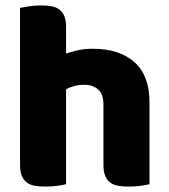

<svg xmlns="http://www.w3.org/2000/svg" viewBox="-20 -681 625 709"><path d="M532 -1Q522 2 500.5 5Q479 8 456 8Q434 8 416.5 5Q399 2 387 -7Q375 -16 368.5 -31.5Q362 -47 362 -72V-294Q362 -335 341.5 -351.5Q321 -368 291 -368Q271 -368 253 -363Q235 -358 224 -351V-1Q214 2 192.5 5Q171 8 148 8Q126 8 108.5 5Q91 2 79 -7Q67 -16 60.5 -31.5Q54 -47 54 -72V-652Q65 -654 86.5 -657.5Q108 -661 130 -661Q152 -661 169.5 -658Q187 -655 199 -646Q211 -637 217.5 -621.5Q224 -606 224 -581V-483Q237 -488 263.5 -494.5Q290 -501 322 -501Q421 -501 476.5 -451.5Q532 -402 532 -304Z"/></svg>

Font: Baloo Bhaijaan
Style: Regular
Weight: 400
Designer: Devika Bhansali and Ek Type
Foundry: Ek Type
Version: Version 1.443;PS 1.000;hotconv 16.6.51;makeotf.lib2.5.65220;